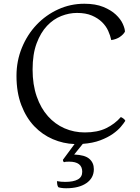

<svg xmlns="http://www.w3.org/2000/svg" viewBox="-20 -751 745 1025"><path d="M647 -582Q639 -567 620 -554Q601 -541 574 -537Q569 -561 557.5 -586.5Q546 -612 524.5 -633Q503 -654 470.5 -668Q438 -682 391 -682Q349 -682 307 -665.5Q265 -649 231 -613Q197 -577 175.5 -519.5Q154 -462 154 -380Q154 -299 176 -236Q198 -173 236 -130.5Q274 -88 324.5 -66Q375 -44 433 -44Q500 -44 546.5 -66.5Q593 -89 625 -126Q631 -124 639 -118Q647 -112 649 -106Q641 -93 625 -74Q609 -55 582 -36Q555 -17 515.5 -2Q476 13 422 17L376 74Q433 76 457 97Q481 118 481 152Q481 199 441.5 226.5Q402 254 333 254Q318 254 306 252Q294 250 291 248Q287 242 285.5 232.5Q284 223 284 216Q293 218 305.5 219Q318 220 328 220Q372 220 395.5 207Q419 194 419 166Q419 112 349 112Q341 112 333.5 112.5Q326 113 322 115Q316 111 316 102L378 18Q318 16 262 -8Q206 -32 163 -77Q120 -122 94 -189.5Q68 -257 68 -346Q68 -426 97 -496.5Q126 -567 175.5 -619Q225 -671 290.5 -701Q356 -731 430 -731Q490 -731 531.5 -714Q573 -697 598.5 -673Q624 -649 635.5 -623.5Q647 -598 647 -582Z"/></svg>

Font: Gotu
Style: Regular
Weight: 400
Designer: Sarang Kulkarni & Kailash Malviya
Foundry: Ek Type
Version: Version 2.320;hotconv 1.0.109;makeotfexe 2.5.65596; ttfautoh